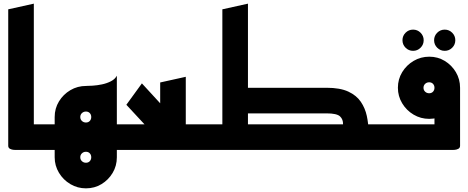

<svg xmlns="http://www.w3.org/2000/svg" viewBox="-20 -820 2561 1050"><path d="M65 0Q65 0 55 -0.5Q45 -1 35 -6Q25 -11 25 -23V-769L165 -800V-140H245V0Z M470 0 535 -140H732V0ZM279 40V-180H293V40ZM205 0V-140H405L470 0ZM575 40V-180H619V40ZM450 210Q404 210 365 187Q326 164 302.5 125Q279 86 279 40Q279 -7 302.5 -45.5Q326 -84 365 -107Q404 -130 451 -130Q497 -130 535 -107Q573 -84 596 -45.5Q619 -7 619 40Q619 87 596 125.5Q573 164 535 187Q497 210 450 210ZM450 70Q463 70 471 61.5Q479 53 479 40Q479 27 471 18.5Q463 10 450 10Q437 10 428 18.5Q419 27 419 40Q419 53 428 61.5Q437 70 450 70ZM619 -180 450 -350Q463 -350 487 -351.5Q511 -353 537.5 -358.5Q564 -364 586.5 -375.5Q609 -387 619 -406ZM450 -10Q404 -10 365 -33Q326 -56 302.5 -95Q279 -134 279 -180Q279 -227 302.5 -265.5Q326 -304 365 -327Q404 -350 451 -350Q497 -350 535 -327Q573 -304 596 -265.5Q619 -227 619 -180Q619 -133 596 -94.5Q573 -56 535 -33Q497 -10 450 -10ZM450 -150Q463 -150 471 -158.5Q479 -167 479 -180Q479 -193 471 -201.5Q463 -210 450 -210Q437 -210 428 -201.5Q419 -193 419 -180Q419 -167 428 -158.5Q437 -150 450 -150Z M692 0V-140H1101V0ZM890 -11 671 -247 756 -364 993 -106ZM856 -50V-369L996 -400V-50Z M1941 0V-140H2116V0ZM1031 0V-140H1206V0ZM1196 -50V-769L1336 -800V-50ZM1036 0 1120 -140H1356V0ZM1241 0V-140H1856Q1857 -167 1839.5 -183.5Q1822 -200 1766 -200H1241V-340H1766Q1840 -340 1885 -319Q1930 -298 1953.5 -263Q1977 -228 1986 -186Q1995 -144 1995.5 -101.5Q1996 -59 1996 -23Q1996 -11 1986 -6Q1976 -1 1966 -0.5Q1956 0 1956 0Z M2412 -542Q2388 -542 2371 -559Q2354 -576 2354 -600Q2354 -624 2371 -641Q2388 -658 2412 -658Q2436 -658 2453 -641Q2470 -624 2470 -600Q2470 -576 2453 -559Q2436 -542 2412 -542ZM2239 -542Q2215 -542 2198 -559Q2181 -576 2181 -600Q2181 -624 2198 -641Q2215 -658 2239 -658Q2263 -658 2280 -641Q2297 -624 2297 -600Q2297 -576 2280 -559Q2263 -542 2239 -542Z M2076 0V-140H2356V-268L2496 -340V-23Q2496 -11 2486 -6Q2476 -1 2466 -0.5Q2456 0 2456 0ZM2327 -170Q2281 -170 2242 -193Q2203 -216 2179.5 -255Q2156 -294 2156 -340Q2156 -387 2179.5 -425.5Q2203 -464 2242 -487Q2281 -510 2328 -510Q2374 -510 2412 -487Q2450 -464 2473 -425.5Q2496 -387 2496 -340Q2496 -293 2473 -254.5Q2450 -216 2412 -193Q2374 -170 2327 -170ZM2327 -310Q2340 -310 2348 -318.5Q2356 -327 2356 -340Q2356 -353 2348 -361.5Q2340 -370 2327 -370Q2314 -370 2305 -361.5Q2296 -353 2296 -340Q2296 -327 2305 -318.5Q2314 -310 2327 -310Z"/></svg>

Font: Reem Kufi Fun
Style: Bold
Weight: 700
Designer: Khaled Hosny
Version: Version 1.005